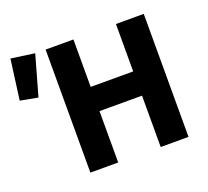

<svg xmlns="http://www.w3.org/2000/svg" viewBox="-128 -813 1037 956"><g transform="rotate(-20 390.5 -335.0)"><path d="M195.7 0V-651.8H343.1V-400.5H568.3V-651.8H715.7V0H568.3V-272.1H343.1V0ZM80.7 -439.5 -12.5 -457 15.9 -670 140.9 -652.5Z"/></g></svg>

Font: Source Sans 3 Variable
Style: Regular
Weight: 200
Designer: Paul D. Hunt
Foundry: Adobe Systems Incorporated
Version: Version 3.026